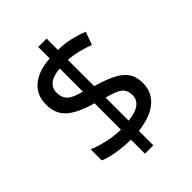

<svg xmlns="http://www.w3.org/2000/svg" viewBox="-233 -870 1039 1039"><g transform="rotate(-45 286.0 -350.5)"><path d="M253 -49Q198 -50 146 -58.5Q94 -67 62 -82V-167Q96 -151 149 -139Q202 -127 253 -126V-328Q154 -355 108 -396Q62 -437 62 -508Q62 -582 113.5 -624Q165 -666 253 -671V-759H317V-672Q370 -671 413.5 -660.5Q457 -650 493 -635L466 -561Q434 -574 395.5 -583.5Q357 -593 317 -596V-395Q383 -376 427 -354.5Q471 -333 493.5 -301.5Q516 -270 516 -220Q516 -150 464 -106.5Q412 -63 317 -53V58H253ZM253 -594Q199 -590 173.5 -569Q148 -548 148 -515Q148 -475 170.5 -453.5Q193 -432 253 -417ZM317 -131Q376 -137 403 -158.5Q430 -180 430 -214Q430 -252 406 -271.5Q382 -291 317 -307Z"/></g></svg>

Font: Noto Sans Batak
Style: Regular
Weight: 400
Designer: Monotype Design Team
Foundry: Monotype Imaging Inc.
Version: Version 2.002; ttfautohint (v1.8.4.7-5d5b)